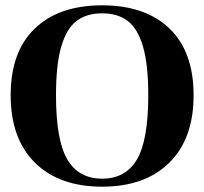

<svg xmlns="http://www.w3.org/2000/svg" viewBox="-20 -690 766 720"><path d="M20 -333Q20 -170 111 -80Q202 10 363 10Q524 10 615 -80Q706 -170 706 -333Q706 -496 615.5 -583Q525 -670 363 -670Q201 -670 110.5 -583Q20 -496 20 -333ZM190 -333Q190 -447 209.5 -514.5Q229 -582 266.5 -611Q304 -640 363 -640Q422 -640 459.5 -611Q497 -582 516.5 -514.5Q536 -447 536 -333Q536 -164 493.5 -92Q451 -20 363 -20Q275 -20 232.5 -92Q190 -164 190 -333Z"/></svg>

Font: FFF_NEPSZA-BADSAG Bold
Style: Regular
Weight: 700
Designer: bBox Type GmbH
Foundry: bBox Type GmbH
Version: Version 0.002